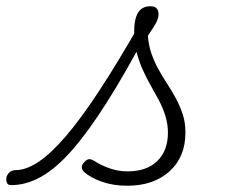

<svg xmlns="http://www.w3.org/2000/svg" viewBox="-183 -575 753 614"><path d="M-147 17Q-158 17 -161 9.5Q-164 2 -162.5 -7Q-161 -16 -153 -23.5Q-145 -31 -133 -31Q-99 -31 -59 -58Q-19 -85 28.5 -140.5Q76 -196 133.5 -283.5Q191 -371 261 -493L290 -477Q219 -343 159.5 -249Q100 -155 48.5 -96Q-3 -37 -51 -10Q-99 17 -147 17ZM224 19Q179 19 142.5 6Q106 -7 86 -25Q79 -32 78.5 -40Q78 -48 87 -57Q95 -66 102.5 -66Q110 -66 121 -59Q141 -46 168 -36.5Q195 -27 225 -27Q286 -27 320 -60Q354 -93 354 -151Q354 -178 346 -204Q338 -230 325.5 -253.5Q313 -277 299 -301.5Q285 -326 273 -353Q261 -380 253.5 -409.5Q246 -439 246 -473Q246 -514 258.5 -534.5Q271 -555 298 -555Q313 -555 318.5 -547.5Q324 -540 324 -530Q324 -517 316.5 -502.5Q309 -488 290 -461Q292 -430 301.5 -403Q311 -376 324.5 -352Q338 -328 353 -305Q368 -282 380.5 -258.5Q393 -235 401.5 -209Q410 -183 410 -151Q410 -73 359 -27Q308 19 224 19Z"/></svg>

Font: Playwrite CO ExtraLight
Style: Regular
Weight: 250
Version: Version 1.002